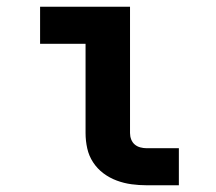

<svg xmlns="http://www.w3.org/2000/svg" viewBox="-20 -550 640 570"><path d="M415 0Q393 0 370.5 -3Q348 -6 326.5 -14Q305 -22 287 -35.5Q269 -49 256.5 -68Q244 -87 239 -109.5Q234 -132 234 -155V-420H99V-530H366V-155Q366 -145 369.5 -136Q373 -127 380 -121Q387 -115 396.5 -112.5Q406 -110 415 -110H511V0Z"/></svg>

Font: Iosevka Curly Slab XBdEx
Style: Regular
Weight: 800
Width: 7
Monospace: yes
Designer: Belleve Invis
Foundry: Belleve Invis
Version: Version 11.0.0; ttfautohint (v1.8.3)